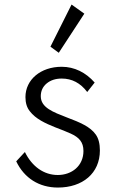

<svg xmlns="http://www.w3.org/2000/svg" viewBox="-20 -828 536 864"><path d="M359.5 -766.5 302 -807.5 207 -618 244.5 -590.5ZM240.5 16C351.5 16 429.5 -48 429.5 -151C429.5 -181 423.5 -205 411 -222.5C386.5 -257.5 341 -277 281 -299.5C219.5 -323.5 163.5 -343.5 163.5 -395C163.5 -418.5 172.5 -438 190 -452.5C207.5 -467 230 -474.5 258 -474.5C303.5 -474.5 342 -454.5 372.5 -414L406 -456.5C366 -502 315 -527.5 257.5 -527.5C163 -527.5 94.5 -469.5 94.5 -391C94.5 -365 101 -343.5 114.5 -327C140.5 -293 184 -273 227.5 -255.5C255.5 -245 279 -235.5 298 -227C335.5 -210 355.5 -189 355.5 -148.5C355.5 -81.5 303 -40.5 240 -40.5C177.5 -40.5 124 -78.5 92 -144L53 -102C89 -26.5 156 16 240.5 16Z"/></svg>

Font: Spartan
Style: Regular
Weight: 400
Designer: Matt Bailey, Mirko Velimirovic
Foundry: Matt Bailey
Version: Version 1.003